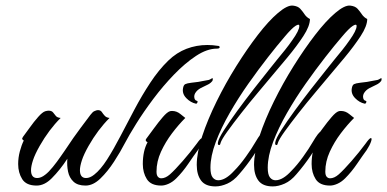

<svg xmlns="http://www.w3.org/2000/svg" viewBox="-20 -650 1386 687"><path d="M111 14Q74 14 59.5 -9Q45 -32 45 -63Q45 -86 51 -108.5Q57 -131 65 -147Q62 -149 60 -151.5Q58 -154 62 -160Q72 -173 86.5 -193.5Q101 -214 116.5 -231.5Q132 -249 142 -252Q146 -253 148.5 -253.5Q151 -254 154 -254Q165 -254 170 -247.5Q175 -241 180 -235Q185 -229 197 -228Q155 -186 122 -128Q105 -98 98 -76.5Q91 -55 91 -41Q91 -13 113 -13Q127 -13 142 -25Q154 -34 169 -52.5Q184 -71 196 -88.5Q208 -106 211 -110Q228 -136 242.5 -156.5Q257 -177 269 -193Q274 -200 278 -205Q282 -210 284 -213Q295 -228 303.5 -239Q312 -250 317 -252Q321 -254 324.5 -255Q328 -256 330 -256Q340 -256 344.5 -249Q349 -242 355 -235.5Q361 -229 372 -228Q330 -186 297 -128Q280 -98 273 -76.5Q266 -55 266 -41Q266 -13 288 -13Q302 -13 317 -25Q340 -43 363 -79Q386 -115 410.5 -162Q435 -209 461.5 -259Q488 -309 518 -354.5Q548 -400 582 -433Q612 -462 647.5 -475.5Q683 -489 722 -489Q741 -489 759 -486Q766 -486 766 -481Q766 -476 756 -476Q721 -476 681.5 -450Q642 -424 602.5 -383Q563 -342 528.5 -296Q494 -250 467.5 -207.5Q441 -165 427 -138Q411 -107 388 -71.5Q365 -36 339 -11Q313 14 286 14Q258 14 243 0Q228 -14 223.5 -36Q219 -58 221 -82Q195 -42 165 -12Q139 14 111 14Z M681 -279Q662 -283 646.5 -299Q631 -315 635 -335Q637 -346 643 -349Q649 -352 665 -354Q683 -356 689.5 -357Q696 -358 702.5 -359.5Q709 -361 727 -364Q731 -365 737 -369Q743 -373 741 -364Q741 -360 734.5 -354.5Q728 -349 723 -347Q712 -342 698.5 -335Q685 -328 678 -316Q675 -310 675 -305Q675 -291 685 -289Q687 -289 687 -286Q687 -284 685 -281Q683 -278 681 -279ZM557 14Q520 14 505.5 -9Q491 -32 491 -63Q491 -110 508 -141Q498 -146 503 -153Q515 -169 531 -191Q547 -213 562.5 -231Q578 -249 588 -252Q591 -253 596 -253Q612 -253 625.5 -242Q639 -231 643 -228Q619 -204 595.5 -173Q572 -142 556 -107Q540 -72 540 -36Q540 -23 545 -17.5Q550 -12 557 -12Q572 -12 588 -26Q606 -42 633.5 -73.5Q661 -105 684 -136Q698 -156 703 -156Q708 -156 703.5 -143Q699 -130 688 -113Q674 -94 654 -64.5Q634 -35 611 -12Q598 1 583.5 7.5Q569 14 557 14Z M751 17Q715 17 699.5 -4Q684 -25 684 -60Q684 -104 703.5 -163Q723 -222 755 -287Q787 -352 825.5 -413.5Q864 -475 902.5 -525Q941 -575 974.5 -603.5Q1008 -632 1028 -630Q1046 -628 1054.5 -618.5Q1063 -609 1070 -598.5Q1077 -588 1089 -582Q1089 -557 1065.5 -521Q1042 -485 1008 -444Q991 -424 963.5 -391Q936 -358 904 -320Q872 -282 843 -245Q814 -208 793.5 -179.5Q773 -151 769 -138Q768 -131 764 -131Q758 -131 760 -141Q762 -154 781.5 -184.5Q801 -215 829.5 -254Q858 -293 888 -331.5Q918 -370 941 -398.5Q964 -427 971 -436Q986 -454 1000 -471.5Q1014 -489 1025 -505Q1051 -541 1051 -557Q1051 -566 1037.5 -557.5Q1024 -549 998 -518Q973 -489 939 -445.5Q905 -402 869 -351Q833 -300 802 -246Q771 -192 752 -141.5Q733 -91 733 -50Q733 -25 741 -15Q749 -5 761 -5Q787 -5 818 -39Q838 -59 859.5 -89Q881 -119 893 -140Q916 -179 923 -179Q925 -179 925 -176Q925 -175 924.5 -173Q924 -171 923 -168Q913 -132 888 -95Q863 -58 836 -27Q816 -3 793.5 7Q771 17 751 17Z M956 17Q920 17 904.5 -4Q889 -25 889 -60Q889 -104 908.5 -163Q928 -222 960 -287Q992 -352 1030.5 -413.5Q1069 -475 1107.5 -525Q1146 -575 1179.5 -603.5Q1213 -632 1233 -630Q1251 -628 1259.5 -618.5Q1268 -609 1275 -598.5Q1282 -588 1294 -582Q1294 -557 1270.5 -521Q1247 -485 1213 -444Q1196 -424 1168.5 -391Q1141 -358 1109 -320Q1077 -282 1048 -245Q1019 -208 998.5 -179.5Q978 -151 974 -138Q973 -131 969 -131Q963 -131 965 -141Q967 -154 986.5 -184.5Q1006 -215 1034.5 -254Q1063 -293 1093 -331.5Q1123 -370 1146 -398.5Q1169 -427 1176 -436Q1191 -454 1205 -471.5Q1219 -489 1230 -505Q1256 -541 1256 -557Q1256 -566 1242.5 -557.5Q1229 -549 1203 -518Q1178 -489 1144 -445.5Q1110 -402 1074 -351Q1038 -300 1007 -246Q976 -192 957 -141.5Q938 -91 938 -50Q938 -25 946 -15Q954 -5 966 -5Q992 -5 1023 -39Q1043 -59 1064.5 -89Q1086 -119 1098 -140Q1121 -179 1128 -179Q1130 -179 1130 -176Q1130 -175 1129.5 -173Q1129 -171 1128 -168Q1118 -132 1093 -95Q1068 -58 1041 -27Q1021 -3 998.5 7Q976 17 956 17Z M1285 -279Q1266 -283 1250.5 -299Q1235 -315 1239 -335Q1241 -346 1247 -349Q1253 -352 1269 -354Q1287 -356 1293.5 -357Q1300 -358 1306.5 -359.5Q1313 -361 1331 -364Q1335 -365 1341 -369Q1347 -373 1345 -364Q1345 -360 1338.5 -354.5Q1332 -349 1327 -347Q1316 -342 1302.5 -335Q1289 -328 1282 -316Q1279 -310 1279 -305Q1279 -291 1289 -289Q1291 -289 1291 -286Q1291 -284 1289 -281Q1287 -278 1285 -279ZM1161 14Q1124 14 1109.5 -9Q1095 -32 1095 -63Q1095 -110 1112 -141Q1102 -146 1107 -153Q1119 -169 1135 -191Q1151 -213 1166.5 -231Q1182 -249 1192 -252Q1195 -253 1200 -253Q1216 -253 1229.5 -242Q1243 -231 1247 -228Q1223 -204 1199.5 -173Q1176 -142 1160 -107Q1144 -72 1144 -36Q1144 -23 1149 -17.5Q1154 -12 1161 -12Q1176 -12 1192 -26Q1210 -42 1237.5 -73.5Q1265 -105 1288 -136Q1302 -156 1307 -156Q1312 -156 1307.5 -143Q1303 -130 1292 -113Q1278 -94 1258 -64.5Q1238 -35 1215 -12Q1202 1 1187.5 7.5Q1173 14 1161 14Z"/></svg>

Font: The Nautigal
Style: Bold
Weight: 700
Designer: Robert E. Leuschke
Foundry: Robert E. Leuschke
Version: Version 1.100; ttfautohint (v1.8.3)